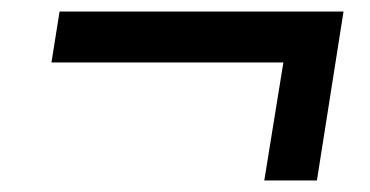

<svg xmlns="http://www.w3.org/2000/svg" viewBox="-20 -452 640 332"><path d="M437 -140 470 -344H69L83 -432H574L528 -140Z"/></svg>

Font: Mulish
Style: Bold Italic
Weight: 700
Italic angle: -9°
Designer: Vernon Adams
Foundry: Vernon Adams
Version: Version 3.603; ttfautohint (v1.8.3)